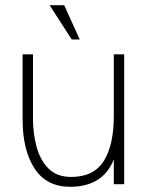

<svg xmlns="http://www.w3.org/2000/svg" viewBox="-20 -709 591 739"><path d="M227 -689 287 -557H256L171 -689ZM107 -251Q107 -196 120.5 -145Q134 -94 166 -61Q198 -28 254 -28Q341 -28 379.5 -89.5Q418 -151 418 -262V-500H458V0H418V-95Q396 -41 353.5 -15.5Q311 10 250 10Q159 10 113 -60.5Q67 -131 67 -249V-500H107Z"/></svg>

Font: Haskoy ExtraLight
Style: Regular
Weight: 200
Designer: Ertekin Erdin
Foundry: Ertekin Erdin
Version: Version 2.000; ttfautohint (v1.8.4.7-5d5b)